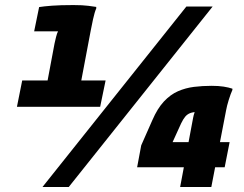

<svg xmlns="http://www.w3.org/2000/svg" viewBox="-20 -746 972 766"><path d="M166.9 -409 197.6 -572.5Q199.6 -582.5 203.6 -598.3Q207.6 -614.1 211.6 -621.1H116.3L136.1 -717.8Q154.2 -720.7 187.3 -723.3Q220.4 -725.8 273.1 -725.8Q309.9 -725.8 332.5 -722.8Q355 -719.7 364 -718.4V-712.4Q357.3 -697.4 351.2 -669.3Q345 -641.2 342 -624.2L301.3 -409ZM401.3 -425 379.6 -320H47.6L68.6 -425ZM149.5 0 723.6 -720H828.4L254.3 0ZM698.7 0 750.3 -275.1Q752.3 -286.4 756.3 -297.8Q760.3 -309.2 764.4 -313.4L771.5 -299.5Q751.3 -299.5 739.3 -295Q727.3 -290.5 719 -280.6Q710.8 -270.8 702.6 -253.7L668.6 -179H896.1L876.4 -78.8H527.1L543.4 -166.1L587.8 -266.6Q608.2 -313.7 634.1 -341.3Q660 -368.8 690.1 -382Q720.2 -395.2 753.9 -399.4Q787.6 -403.6 824.3 -403.6Q852.1 -403.6 872.3 -400.4Q892.5 -397.2 907.2 -392.2V-387.2Q900.2 -371.9 892.6 -347.5Q885.1 -323.2 882.1 -306.2L823.1 0Z"/></svg>

Font: Kufam
Style: Italic
Weight: 400
Italic angle: -11°
Designer: Artur Schmal
Foundry: Original Type
Version: Version 1.301; ttfautohint (v1.8.3)